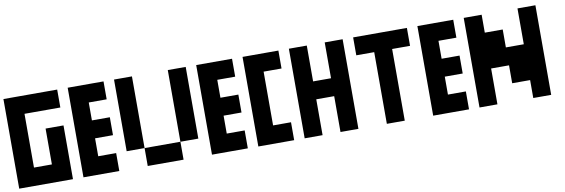

<svg xmlns="http://www.w3.org/2000/svg" viewBox="-49 -772 3881 1319"><g transform="rotate(-10 1892.0 -112.5)"><path d="M0 200.2V-424.8H375V-299.8H125V75.2H250V-174.8H375V200.2Z M448.2 200.2V-424.8H698.2V-299.8H573.2V-174.8H698.2V-49.8H573.2V75.2H698.2V200.2Z M896.5 200.2V75.2H1146.5V200.2ZM771.5 75.2V-424.8H896.5V75.2ZM1146.5 75.2V-424.8H1271.5V75.2Z M1344.7 200.2V-424.8H1594.7V-299.8H1469.7V-174.8H1594.7V-49.8H1469.7V75.2H1594.7V200.2Z M1668 200.2V-424.8H1918V-299.8H1793V75.2H1918V200.2Z M1991.2 200.2V-424.8H2116.2V-174.8H2241.2V-424.8H2366.2V200.2H2241.2V-49.8H2116.2V200.2Z M2564.5 200.2V-299.8H2439.5V-424.8H2814.5V-299.8H2689.5V200.2Z M2887.7 200.2V-424.8H3137.7V-299.8H3012.7V-174.8H3137.7V-49.8H3012.7V75.2H3137.7V200.2Z M3210.9 200.2V-424.8H3335.9V-299.8H3460.9V-174.8H3585.9V-424.8H3710.9V200.2H3585.9V75.2H3460.9V-49.8H3335.9V200.2Z"/></g></svg>

Font: Ishtika
Style: Block
Weight: 400
Designer: Kailash Nadh
Version: Version 2.3